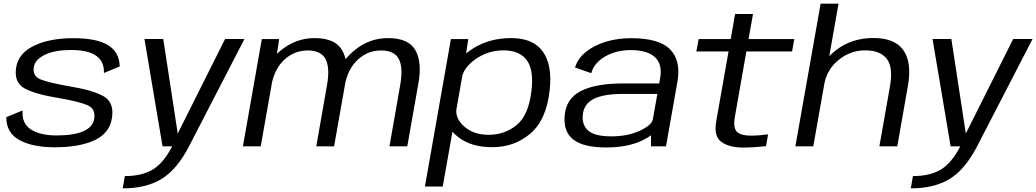

<svg xmlns="http://www.w3.org/2000/svg" viewBox="-20 -805 5699 1056"><path d="M282 5Q158.5 5 86.5 -34.8Q14.5 -74.5 14.5 -160.5L104.5 -197.5Q98.5 -126 150.2 -93Q202 -60 290.5 -60Q388.5 -60 440.8 -84.2Q493 -108.5 498.5 -154.5Q506 -208 459.8 -227.2Q413.5 -246.5 310 -264.5Q176 -286 116.2 -318.2Q56.5 -350.5 68.5 -432Q80.5 -511.5 166.5 -553.2Q252.5 -595 383 -595Q512.5 -595 574.5 -556.5Q636.5 -518 638.5 -439.5L551.5 -403.5Q554 -466.5 509.2 -498.2Q464.5 -530 371 -530Q279 -530 224.8 -502.8Q170.5 -475.5 165.5 -433.5Q159 -384 207.5 -366.5Q256 -349 355 -331.5Q490 -309.5 549.2 -275.8Q608.5 -242 596 -158.5Q584.5 -74 501.5 -34.5Q418.5 5 282 5Z M874 0 774.5 -590.5H878L957.5 -70.5L1218 -590.5H1324.5L1019.5 0Q953 128 868 179.5Q783 231 655 231L666.5 163.5Q758.5 163.5 818.5 128.5Q878.5 93.5 927 0Z M1316 0 1420 -590H1515.5L1503 -509Q1512 -517.5 1521 -525Q1605.5 -595.5 1710 -595.5Q1823.5 -595.5 1861.5 -529Q1874 -507 1880.5 -479.5Q1899.5 -503 1925 -524.5Q2009 -595.5 2113.5 -595.5Q2227 -595.5 2264.5 -529.2Q2302 -463 2281.5 -348L2220 0H2122L2181 -336.5Q2198 -432.5 2173.8 -480Q2149.5 -527.5 2076 -527.5Q2002 -527.5 1947 -476Q1898.5 -430.5 1880 -353.5Q1879.5 -351 1879 -348L1817.5 0H1719.5L1778.5 -336.5Q1795.5 -432.5 1770.5 -480Q1745.5 -527.5 1672.5 -527.5Q1598 -527.5 1543 -476Q1496 -431.5 1477 -357L1414 0Z M2317 221 2460 -590H2555.5L2543.5 -511Q2562 -526 2586 -541Q2674.5 -595.5 2791.5 -595.5Q2913.5 -595.5 2966.2 -520.5Q3019 -445.5 3003 -307Q2985 -145.5 2897.2 -70.5Q2809.5 4.5 2687.5 4.5Q2571 4.5 2501 -50.5Q2481.5 -65.5 2468.5 -80.5L2415 221ZM2489.5 -199.5Q2487 -150.5 2532.5 -110Q2584 -63.5 2668 -63.5Q2755 -63.5 2821 -116.8Q2887 -170 2903 -305Q2917 -421 2877 -474.5Q2837 -528 2749.5 -528Q2666 -528 2598 -481.5Q2537.5 -439.5 2523 -389.5Z M3560.5 0V-61Q3541.5 -46.5 3515 -33.5Q3433.5 6 3313.5 6Q3191 6 3134.8 -36.2Q3078.5 -78.5 3085.5 -167Q3092.5 -262 3174.2 -304Q3256 -346 3405.5 -346H3605.5L3611 -376Q3624 -451.5 3582.2 -490.5Q3540.5 -529.5 3448 -529.5Q3395 -529.5 3349.8 -513.5Q3304.5 -497.5 3273.2 -469Q3242 -440.5 3232 -402.5L3142.5 -434Q3158 -484 3203 -520Q3248 -556 3312.2 -575.5Q3376.5 -595 3451 -595Q3606.5 -595 3666.2 -532.8Q3726 -470.5 3706 -356.5L3643 0ZM3570.5 -148 3595.5 -288.5H3408.5Q3300.5 -288.5 3246.2 -261.5Q3192 -234.5 3185.5 -175Q3179.5 -118 3215.5 -86.5Q3251.5 -55 3341.5 -55Q3433 -55 3499 -86Q3565 -117 3570.5 -148Z M4068.5 6.5Q3990 6.5 3947.2 -24.8Q3904.5 -56 3919.5 -139.5L3987 -522H3810L3822.5 -590H3999L4023 -728H4121.5L4097 -590H4348.5L4336.5 -522H4085L4022 -163.5Q4011 -101 4033.5 -80Q4056 -59 4108.5 -59Q4151.5 -59 4204.5 -66L4193 -1Q4124 6.5 4068.5 6.5Z M4354.5 0 4493.5 -785H4592L4541 -496.5Q4555.5 -511 4573 -525Q4661 -596 4783.5 -596Q4901 -596 4948.5 -529Q4996 -462 4973.5 -333L4915 0H4816.5L4874.5 -328Q4893.5 -435 4857.2 -481.5Q4821 -528 4739 -528Q4656.5 -528 4592 -475Q4531.5 -425.5 4515 -350.5L4453 0Z M5208.5 0 5109 -590.5H5212.5L5292 -70.5L5552.5 -590.5H5659L5354 0Q5287.5 128 5202.5 179.5Q5117.5 231 4989.5 231L5001 163.5Q5093 163.5 5153 128.5Q5213 93.5 5261.5 0Z"/></svg>

Font: Anybody ExtraExpanded Regular
Style: Italic
Weight: 400
Width: 8
Italic angle: -10°
Designer: Tyler Finck
Foundry: Etcetera Type Company
Version: Version 1.010; ttfautohint (v1.8.3) -l 8 -r 50 -G 200 -x 14 